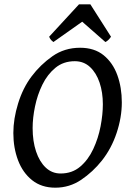

<svg xmlns="http://www.w3.org/2000/svg" viewBox="-20 -850 594 885"><path d="M541.5 -377.9Q541.5 -309.1 517.6 -237.3Q493.7 -165.5 449.7 -109.9Q408.2 -57.6 354.2 -21.2Q300.3 15.1 234.9 15.1Q171.4 15.1 128.2 -19.3Q85 -53.7 63.2 -111.1Q41.5 -168.5 41.5 -236.8Q41.5 -302.2 63.5 -373.3Q85.4 -444.3 125 -497.1Q166 -551.8 221.7 -590.8Q277.3 -629.9 349.1 -629.9Q415 -629.9 457.5 -595.5Q500 -561 520.8 -503.9Q541.5 -446.8 541.5 -377.9ZM454.1 -369.1Q454.1 -424.3 439 -469.2Q423.8 -514.2 395 -541Q366.2 -567.9 324.7 -567.9Q272.5 -567.9 235.6 -537.6Q198.7 -507.3 175.5 -460Q152.3 -412.6 141.4 -359.4Q130.4 -306.2 130.4 -259.8Q130.4 -199.2 146.2 -151.9Q162.1 -104.5 190.9 -77.4Q219.7 -50.3 259.3 -50.3Q312.5 -50.3 349.6 -81.8Q386.7 -113.3 409.9 -163.1Q433.1 -212.9 443.6 -267.8Q454.1 -322.8 454.1 -369.1ZM491.7 -680.7Q479.5 -662.6 465.8 -656.2L358.9 -750L226.1 -656.2Q221.7 -659.2 216.3 -664.8Q210.9 -670.4 206.5 -680.7L344.2 -830.1H396.5Z"/></svg>

Font: Gentium Book Plus
Style: Italic
Weight: 400
Italic angle: -8°
Designer: Victor Gaultney, Annie Olsen, Iska Routamaa, Becca Hirsbrunner
Foundry: SIL International
Version: Version 6.101